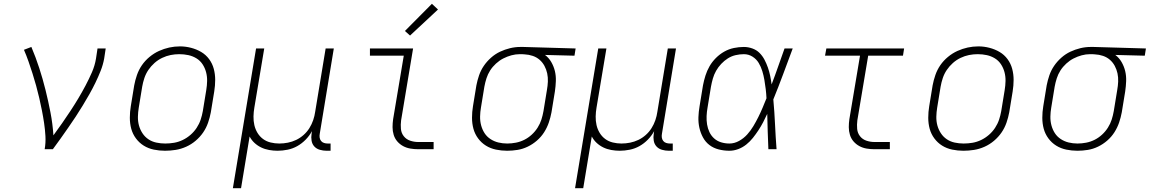

<svg xmlns="http://www.w3.org/2000/svg" viewBox="-20 -785 6048 1010"><path d="M215 0Q221 -34 219 -69Q217 -104 212 -137.5Q207 -171 200.5 -204Q194 -237 186.5 -269.5Q179 -302 170 -334.5Q161 -367 151 -398.5Q141 -430 130 -461.5Q119 -493 106 -523L145 -538Q168 -484 186.5 -427Q205 -370 219.5 -311.5Q234 -253 245.5 -193.5Q257 -134 261 -73Q284 -104 306.5 -136.5Q329 -169 350.5 -201.5Q372 -234 392 -267.5Q412 -301 430 -335Q448 -369 463.5 -404.5Q479 -440 485 -477L493 -530H536L528 -477Q522 -444 509.5 -412.5Q497 -381 482 -350Q467 -319 450 -289Q433 -259 415 -229.5Q397 -200 378 -171Q359 -142 339 -113.5Q319 -85 299 -56.5Q279 -28 258 0Z M848 8Q818 8 789 2Q760 -4 736 -19Q712 -34 695 -57Q678 -80 670.5 -107.5Q663 -135 663 -165.5Q663 -196 668 -226L686 -336Q691 -363 700.5 -390.5Q710 -418 726.5 -442Q743 -466 766.5 -485.5Q790 -505 816.5 -517Q843 -529 870.5 -535Q898 -541 927 -541Q956 -541 985 -533.5Q1014 -526 1038.5 -511.5Q1063 -497 1080 -474Q1097 -451 1104.5 -423Q1112 -395 1112 -365Q1112 -335 1107 -304L1089 -194Q1084 -167 1074.5 -139.5Q1065 -112 1048.5 -88Q1032 -64 1009 -44.5Q986 -25 959 -13Q932 -1 904 3.5Q876 8 848 8ZM849 -30Q849 -30 849 -30Q849 -30 849 -30Q873 -30 896 -34Q919 -38 941 -48.5Q963 -59 982 -75.5Q1001 -92 1014.5 -112.5Q1028 -133 1035.5 -155.5Q1043 -178 1047 -201L1065 -311Q1069 -335 1069.5 -359Q1070 -383 1064 -405.5Q1058 -428 1045.5 -447Q1033 -466 1013.5 -478Q994 -490 971 -495Q948 -500 923 -500Q900 -500 877.5 -495.5Q855 -491 833 -480.5Q811 -470 792.5 -453.5Q774 -437 760.5 -417Q747 -397 739.5 -374.5Q732 -352 728 -329L710 -219Q706 -195 705.5 -171Q705 -147 711 -125Q717 -103 729.5 -84Q742 -65 760.5 -52.5Q779 -40 802 -35Q825 -30 849 -30Z M1205 205 1327 -530H1370L1318 -219Q1314 -196 1313.5 -172.5Q1313 -149 1318 -127Q1323 -105 1334.5 -86Q1346 -67 1363.5 -54Q1381 -41 1403.5 -35.5Q1426 -30 1449 -30Q1472 -30 1494.5 -34.5Q1517 -39 1538 -49Q1559 -59 1577 -75Q1595 -91 1607.5 -111Q1620 -131 1627.5 -153Q1635 -175 1638 -197L1693 -530H1736L1662 -81Q1660 -71 1661.5 -61Q1663 -51 1669 -43.5Q1675 -36 1684.5 -33Q1694 -30 1704 -30H1719V8H1698Q1680 8 1662.5 3Q1645 -2 1633.5 -14.5Q1622 -27 1619 -45Q1616 -63 1619 -81L1621 -95Q1608 -71 1588 -50.5Q1568 -30 1544 -16.5Q1520 -3 1493 2.5Q1466 8 1440 8Q1418 8 1395.5 4Q1373 0 1353.5 -9.5Q1334 -19 1318.5 -33.5Q1303 -48 1293 -67L1248 205Z M2180 0Q2159 0 2138.5 -3.5Q2118 -7 2100.5 -16.5Q2083 -26 2070 -41Q2057 -56 2051 -75.5Q2045 -95 2045 -116Q2045 -137 2048 -158L2104 -492H1926V-530H2153L2090 -152Q2087 -129 2089 -107Q2091 -85 2104 -68.5Q2117 -52 2137.5 -45Q2158 -38 2180 -38H2261V0ZM2137 -598 2110 -622 2252 -765 2284 -735Z M2648 8Q2618 8 2589 2Q2560 -4 2536 -19Q2512 -34 2495 -57Q2478 -80 2470.5 -107.5Q2463 -135 2463 -165.5Q2463 -196 2468 -226L2486 -336Q2491 -362 2500 -388.5Q2509 -415 2525 -438.5Q2541 -462 2563 -481.5Q2585 -501 2610.5 -513Q2636 -525 2663 -531.5Q2690 -538 2717 -538Q2721 -538 2725 -538Q2729 -538 2733 -538L3008 -530L3002 -492L2847 -496Q2867 -481 2880 -458.5Q2893 -436 2899 -411Q2905 -386 2904 -358.5Q2903 -331 2899 -304L2881 -194Q2876 -167 2867 -140.5Q2858 -114 2842.5 -89.5Q2827 -65 2804.5 -45.5Q2782 -26 2756 -13.5Q2730 -1 2702.5 3.5Q2675 8 2648 8ZM2648 -30Q2671 -30 2694 -34.5Q2717 -39 2738 -49.5Q2759 -60 2777 -76.5Q2795 -93 2808 -113.5Q2821 -134 2828 -156Q2835 -178 2839 -201L2857 -311Q2861 -333 2862 -355.5Q2863 -378 2858.5 -399Q2854 -420 2844 -438.5Q2834 -457 2818.5 -470.5Q2803 -484 2782.5 -491Q2762 -498 2740 -499L2726 -500Q2723 -500 2720 -500Q2717 -500 2714 -500Q2692 -500 2670 -494Q2648 -488 2627.5 -477.5Q2607 -467 2589 -450.5Q2571 -434 2558.5 -414.5Q2546 -395 2539 -373Q2532 -351 2528 -329L2510 -219Q2506 -196 2505.5 -172Q2505 -148 2511 -125.5Q2517 -103 2529 -84.5Q2541 -66 2560 -53.5Q2579 -41 2601.5 -35.5Q2624 -30 2648 -30Z M3005 205 3127 -530H3170L3118 -219Q3114 -196 3113.5 -172.5Q3113 -149 3118 -127Q3123 -105 3134.5 -86Q3146 -67 3163.5 -54Q3181 -41 3203.5 -35.5Q3226 -30 3249 -30Q3272 -30 3294.5 -34.5Q3317 -39 3338 -49Q3359 -59 3377 -75Q3395 -91 3407.5 -111Q3420 -131 3427.5 -153Q3435 -175 3438 -197L3493 -530H3536L3462 -81Q3460 -71 3461.5 -61Q3463 -51 3469 -43.5Q3475 -36 3484.5 -33Q3494 -30 3504 -30H3519V8H3498Q3480 8 3462.5 3Q3445 -2 3433.5 -14.5Q3422 -27 3419 -45Q3416 -63 3419 -81L3421 -95Q3408 -71 3388 -50.5Q3368 -30 3344 -16.5Q3320 -3 3293 2.5Q3266 8 3240 8Q3218 8 3195.5 4Q3173 0 3153.5 -9.5Q3134 -19 3118.5 -33.5Q3103 -48 3093 -67L3048 205Z M3817 8Q3788 8 3760.5 1Q3733 -6 3712 -22Q3691 -38 3678 -62Q3665 -86 3659 -113Q3653 -140 3654 -168.5Q3655 -197 3660 -226L3678 -336Q3683 -362 3691 -387.5Q3699 -413 3712.5 -436.5Q3726 -460 3746 -480Q3766 -500 3790 -513.5Q3814 -527 3840.5 -532.5Q3867 -538 3893 -538Q3916 -538 3938 -530Q3960 -522 3975.5 -506.5Q3991 -491 4001.5 -471Q4012 -451 4019.5 -429.5Q4027 -408 4031.5 -386Q4036 -364 4039 -341Q4057 -388 4073.5 -435.5Q4090 -483 4107 -530H4150Q4125 -463 4100 -395.5Q4075 -328 4048 -262Q4054 -196 4057 -130.5Q4060 -65 4065 0H4022Q4020 -46 4018.5 -93Q4017 -140 4016 -186Q4006 -164 3994.5 -142Q3983 -120 3969.5 -99.5Q3956 -79 3940.5 -59.5Q3925 -40 3905.5 -24.5Q3886 -9 3863 -0.5Q3840 8 3817 8ZM3817 -30Q3843 -30 3867.5 -43.5Q3892 -57 3910.5 -77.5Q3929 -98 3943 -121.5Q3957 -145 3969 -169Q3981 -193 3991.5 -218Q4002 -243 4012 -268Q4011 -292 4008 -316.5Q4005 -341 4001 -364.5Q3997 -388 3990 -411Q3983 -434 3971 -454Q3959 -474 3938.5 -487Q3918 -500 3893 -500Q3872 -500 3850 -495Q3828 -490 3809 -478Q3790 -466 3774 -449Q3758 -432 3747 -412.5Q3736 -393 3730 -372Q3724 -351 3720 -329L3702 -219Q3698 -197 3697 -174.5Q3696 -152 3699.5 -130.5Q3703 -109 3712 -90Q3721 -71 3736.5 -57Q3752 -43 3773 -36.5Q3794 -30 3817 -30Z M4580 0Q4559 0 4538.5 -3.5Q4518 -7 4500.5 -16.5Q4483 -26 4470 -41Q4457 -56 4451 -75.5Q4445 -95 4445 -116Q4445 -137 4448 -158L4504 -492H4320L4327 -530H4736L4730 -492H4547L4490 -152Q4487 -129 4489 -107Q4491 -85 4504 -68.5Q4517 -52 4537.5 -45Q4558 -38 4580 -38H4661V0Z M5048 8Q5018 8 4989 2Q4960 -4 4936 -19Q4912 -34 4895 -57Q4878 -80 4870.5 -107.5Q4863 -135 4863 -165.5Q4863 -196 4868 -226L4886 -336Q4891 -363 4900.5 -390.5Q4910 -418 4926.5 -442Q4943 -466 4966.5 -485.5Q4990 -505 5016.5 -517Q5043 -529 5070.5 -535Q5098 -541 5127 -541Q5156 -541 5185 -533.5Q5214 -526 5238.5 -511.5Q5263 -497 5280 -474Q5297 -451 5304.5 -423Q5312 -395 5312 -365Q5312 -335 5307 -304L5289 -194Q5284 -167 5274.5 -139.5Q5265 -112 5248.5 -88Q5232 -64 5209 -44.5Q5186 -25 5159 -13Q5132 -1 5104 3.5Q5076 8 5048 8ZM5049 -30Q5049 -30 5049 -30Q5049 -30 5049 -30Q5073 -30 5096 -34Q5119 -38 5141 -48.5Q5163 -59 5182 -75.5Q5201 -92 5214.5 -112.5Q5228 -133 5235.5 -155.5Q5243 -178 5247 -201L5265 -311Q5269 -335 5269.5 -359Q5270 -383 5264 -405.5Q5258 -428 5245.5 -447Q5233 -466 5213.5 -478Q5194 -490 5171 -495Q5148 -500 5123 -500Q5100 -500 5077.5 -495.5Q5055 -491 5033 -480.5Q5011 -470 4992.5 -453.5Q4974 -437 4960.5 -417Q4947 -397 4939.5 -374.5Q4932 -352 4928 -329L4910 -219Q4906 -195 4905.5 -171Q4905 -147 4911 -125Q4917 -103 4929.5 -84Q4942 -65 4960.5 -52.5Q4979 -40 5002 -35Q5025 -30 5049 -30Z M5648 8Q5618 8 5589 2Q5560 -4 5536 -19Q5512 -34 5495 -57Q5478 -80 5470.5 -107.5Q5463 -135 5463 -165.5Q5463 -196 5468 -226L5486 -336Q5491 -362 5500 -388.5Q5509 -415 5525 -438.5Q5541 -462 5563 -481.5Q5585 -501 5610.5 -513Q5636 -525 5663 -531.5Q5690 -538 5717 -538Q5721 -538 5725 -538Q5729 -538 5733 -538L6008 -530L6002 -492L5847 -496Q5867 -481 5880 -458.5Q5893 -436 5899 -411Q5905 -386 5904 -358.5Q5903 -331 5899 -304L5881 -194Q5876 -167 5867 -140.5Q5858 -114 5842.5 -89.5Q5827 -65 5804.5 -45.5Q5782 -26 5756 -13.5Q5730 -1 5702.5 3.5Q5675 8 5648 8ZM5648 -30Q5671 -30 5694 -34.5Q5717 -39 5738 -49.5Q5759 -60 5777 -76.5Q5795 -93 5808 -113.5Q5821 -134 5828 -156Q5835 -178 5839 -201L5857 -311Q5861 -333 5862 -355.5Q5863 -378 5858.5 -399Q5854 -420 5844 -438.5Q5834 -457 5818.5 -470.5Q5803 -484 5782.5 -491Q5762 -498 5740 -499L5726 -500Q5723 -500 5720 -500Q5717 -500 5714 -500Q5692 -500 5670 -494Q5648 -488 5627.5 -477.5Q5607 -467 5589 -450.5Q5571 -434 5558.5 -414.5Q5546 -395 5539 -373Q5532 -351 5528 -329L5510 -219Q5506 -196 5505.5 -172Q5505 -148 5511 -125.5Q5517 -103 5529 -84.5Q5541 -66 5560 -53.5Q5579 -41 5601.5 -35.5Q5624 -30 5648 -30Z"/></svg>

Font: Iosevka Curly XLtEx
Style: Italic
Weight: 200
Width: 7
Italic angle: -9°
Monospace: yes
Designer: Belleve Invis
Foundry: Belleve Invis
Version: Version 11.1.0; ttfautohint (v1.8.3)